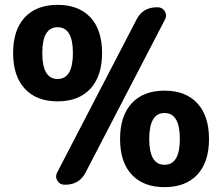

<svg xmlns="http://www.w3.org/2000/svg" viewBox="-20 -760 914 790"><path d="M629 -730Q648 -730 658 -713.5Q668 -697 659 -680L332 -50Q306 0 249 0H245Q226 0 216 -16.5Q206 -33 215 -50L542 -680Q568 -730 625 -730ZM720 -188Q720 -295 657 -295Q594 -295 594 -188Q594 -82 657 -82Q720 -82 720 -188ZM522 -335Q570 -387 657 -387Q744 -387 792 -335Q840 -283 840 -188Q840 -93 792 -41.5Q744 10 657 10Q570 10 522 -41.5Q474 -93 474 -188Q474 -283 522 -335ZM154 -542Q154 -435 217 -435Q280 -435 280 -542Q280 -648 217 -648Q154 -648 154 -542ZM352 -395Q304 -343 217 -343Q130 -343 82 -395Q34 -447 34 -542Q34 -637 82 -688.5Q130 -740 217 -740Q304 -740 352 -688.5Q400 -637 400 -542Q400 -447 352 -395Z"/></svg>

Font: Rounded Mplus 1c Bold
Style: Bold
Weight: 700
Version: Version 1.059.20150529